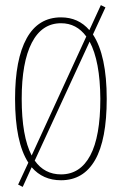

<svg xmlns="http://www.w3.org/2000/svg" viewBox="-20 -695 478 752"><path d="M69 37 51 28 91 -58Q39 -138 39 -308Q39 -463 84.5 -545Q130 -627 219 -627Q287 -627 330 -577L375 -675L393 -666L344 -560Q398 -478 398 -308Q398 -148 352.5 -68.5Q307 11 219 11Q148 11 104 -40ZM65 -308Q65 -161 104 -86L318 -552Q280 -604 219 -604Q144 -604 104.5 -527.5Q65 -451 65 -308ZM219 -12Q294 -12 333.5 -86Q373 -160 373 -308Q372 -456 331 -532L116 -66Q154 -12 219 -12Z"/></svg>

Font: Inconsolata SemiCondensed ExtraLight
Style: Regular
Weight: 200
Width: 4
Monospace: yes
Designer: Raph Levien, Cyreal, Brenton Simpson
Foundry: Raph Levien, Cyreal, Google
Version: Version 3.100; ttfautohint (v1.8.4.7-5d5b)